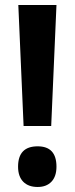

<svg xmlns="http://www.w3.org/2000/svg" viewBox="-20 -734 298 765"><path d="M184 -232H74L53 -714H205ZM52 -70Q52 -151 130 -151Q205 -151 205 -70Q205 -31 185 -10Q165 11 130 11Q93 11 72.5 -10Q52 -31 52 -70Z"/></svg>

Font: Noto Sans Arabic ExtCond
Style: Bold
Weight: 700
Width: 2
Designer: Monotype Design Team, Nadine Chahine, Nizar Qandah and Khaled Hosny
Foundry: Monotype Imaging Inc.
Version: Version 2.012; ttfautohint (v1.8.4.7-5d5b)